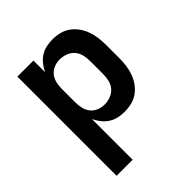

<svg xmlns="http://www.w3.org/2000/svg" viewBox="-203 -660 1006 1006"><g transform="rotate(-45 300.0 -156.5)"><path d="M81 215V-520H200V-434Q210 -455 224.5 -473.5Q239 -492 259 -505Q279 -518 302 -523Q325 -528 349 -528Q376 -528 402 -521.5Q428 -515 449.5 -499.5Q471 -484 486.5 -462Q502 -440 511 -415Q520 -390 523.5 -363.5Q527 -337 527 -310V-210Q527 -183 523.5 -156.5Q520 -130 511 -105Q502 -80 486.5 -58Q471 -36 449.5 -20.5Q428 -5 402 1.5Q376 8 349 8Q325 8 302 3Q279 -2 259 -15Q239 -28 224.5 -46.5Q210 -65 200 -86V215ZM301 -93Q323 -93 345 -101Q367 -109 382 -126Q397 -143 402.5 -165Q408 -187 408 -210V-310Q408 -333 402.5 -355Q397 -377 382 -394Q367 -411 345 -419Q323 -427 301 -427Q279 -427 258 -418.5Q237 -410 223.5 -393Q210 -376 205 -354Q200 -332 200 -310V-210Q200 -188 205 -166Q210 -144 223.5 -127Q237 -110 258 -101.5Q279 -93 301 -93Z"/></g></svg>

Font: Iosevka Custom Extended
Style: Bold
Weight: 700
Width: 7
Monospace: yes
Designer: Belleve Invis
Foundry: Belleve Invis
Version: Version 11.2.4; ttfautohint (v1.8.4)